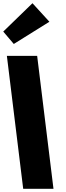

<svg xmlns="http://www.w3.org/2000/svg" viewBox="-84 -1172 412 1192"><path d="M-63.8 -976 1.6 -899 222.7 -1037 117.6 -1152ZM146.7 -825H-41.3L60 0H248Z"/></svg>

Font: Hussar
Style: BdOpOblOne
Weight: 700
Foundry: Cannot Into Space Fonts
Version: Version 2.00